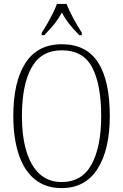

<svg xmlns="http://www.w3.org/2000/svg" viewBox="-20 -951 630 981"><path d="M295 10Q212 10 157 -35.5Q102 -81 75 -164Q48 -247 48 -359Q48 -533 110 -629Q172 -725 296 -725Q421 -725 481 -632Q541 -539 541 -358Q541 -187 478.5 -88.5Q416 10 295 10ZM295 -21Q399 -21 448 -111Q497 -201 497 -358Q497 -517 451.5 -605.5Q406 -694 296 -694Q190 -694 141 -605.5Q92 -517 92 -358Q92 -255 114.5 -179.5Q137 -104 182 -62.5Q227 -21 295 -21ZM193 -784Q206 -803 221 -829Q236 -855 249.5 -882Q263 -909 271 -931H320Q333 -897 356 -855Q379 -813 398 -784V-771H385Q356 -801 335.5 -826.5Q315 -852 296 -887Q277 -852 256 -826.5Q235 -801 206 -771H193Z"/></svg>

Font: Noto Serif Condensed ExtraLight
Style: Regular
Weight: 200
Width: 3
Designer: Monotype Design Team
Foundry: Monotype Imaging Inc.
Version: Version 2.013; ttfautohint (v1.8.4.7-5d5b)